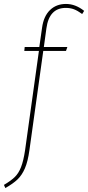

<svg xmlns="http://www.w3.org/2000/svg" viewBox="-59 -757 446 972"><path d="M176 -614 163 -519H282L275 -499H160L90 3Q82 61 67 95.5Q52 130 29.5 151.5Q7 173 -32 195L-39 179Q-5 159 15 140Q35 121 47.5 89Q60 57 68 3L138 -499H64L66 -519H140L154 -617Q162 -675 194 -706Q226 -737 275 -737Q323 -737 367 -702L357 -686Q334 -703 315.5 -710Q297 -717 274 -717Q190 -717 176 -614Z"/></svg>

Font: Fira Sans Extra Condensed Thin
Style: Italic
Weight: 250
Width: 3
Italic angle: -8°
Designer: Carrois Corporate & Edenspiekermann AG
Foundry: Carrois Corporate GbR & Edenspiekermann AG
Version: Version 4.203